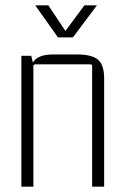

<svg xmlns="http://www.w3.org/2000/svg" viewBox="-20 -699 463 719"><path d="M197 -559 112 -679H161L225 -583L296 -679H343L253 -559ZM178 -495H270Q324 -495 347 -475.5Q370 -456 370 -405V0H325V-451Q325 -458 318 -458H112Q105 -458 105 -451V0H60V-490H97L103 -465Q121 -495 178 -495Z"/></svg>

Font: Gemunu Libre ExtraLight
Style: Regular
Weight: 200
Designer: Puspanada Ekanayake, Sola Matas, Pathum Egodawatta, Kosala Senevirathne
Foundry: mooniak
Version: Version 1.100